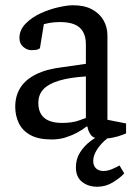

<svg xmlns="http://www.w3.org/2000/svg" viewBox="-20 -524 520 731"><path d="M177 7Q126 7 95.5 -10Q65 -27 51.5 -55.5Q38 -84 38 -117Q38 -159 57.5 -190Q77 -221 117 -241Q157 -261 217 -268L307 -281V-356Q307 -385 295.5 -404Q284 -423 262.5 -431.5Q241 -440 209 -440Q184 -440 167 -436.5Q150 -433 147 -432L132 -340Q131 -339 124 -336Q117 -333 100 -333Q83 -333 68.5 -345.5Q54 -358 54 -379Q54 -410 77.5 -434Q101 -458 135 -473.5Q169 -489 203 -496.5Q237 -504 258 -504Q301 -504 330 -488.5Q359 -473 374 -447Q389 -421 389 -389V-68L460 -54V-16Q457 -15 444.5 -10Q432 -5 411.5 -0.5Q391 4 364 4Q336 4 325.5 -11Q315 -26 313 -42H309Q294 -30 273.5 -19Q253 -8 229 -0.5Q205 7 177 7ZM217 -56Q255 -56 281 -65.5Q307 -75 307 -75V-233Q245 -229 205 -217Q165 -205 145.5 -184.5Q126 -164 126 -132Q126 -56 217 -56ZM350 187Q316 187 292.5 168.5Q269 150 269 113Q269 81 285 56Q301 31 325 13Q349 -5 373 -16H413Q397 -5 378.5 11.5Q360 28 347.5 48.5Q335 69 335 89Q335 107 345.5 117Q356 127 374 127Q389 127 405 120.5Q421 114 435 106L453 136Q439 152 411 169.5Q383 187 350 187Z"/></svg>

Font: Faustina
Style: Regular
Weight: 400
Designer: Alfonso Garcia
Foundry: http://www.omnibus-type.com
Version: Version 1.200